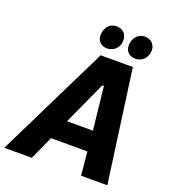

<svg xmlns="http://www.w3.org/2000/svg" viewBox="-207 -1006 995 1121"><g transform="rotate(20 290.0 -445.5)"><path d="M-50 0H121L187 -146H413L427 0H590L494 -700H294ZM313 -750C351 -750 387 -776 389 -824C390 -864 364 -891 325 -891C286 -892 254 -861 253 -814C251 -777 275 -751 313 -750ZM489 -750C537 -750 563 -787 565 -826C566 -862 540 -891 501 -891C461 -892 430 -860 428 -813C427 -778 449 -751 489 -750ZM241 -271 363 -538H373L402 -271Z"/></g></svg>

Font: Fixel Text 20240404
Style: Bold Italic
Weight: 700
Width: 4
Italic angle: -10°
Designer: AlfaBravo + MacPaw
Foundry: Kyrylo Tkachov, Marchela Mozhyna, Serhii Makarenko, Maria Weinstein, Zakhar Kryvoshyya
Version: Version 1.211;Glyphs 3.2 (3225)